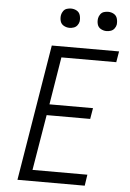

<svg xmlns="http://www.w3.org/2000/svg" viewBox="-62 -987 699 1032"><g transform="rotate(5 288.0 -471.0)"><path d="M72 0H435L444 -60H148L198 -360H433L443 -419H208L250 -676H546L556 -735H193ZM479 -838Q491 -838 502.5 -842Q514 -846 521.5 -856Q529 -866 531 -877Q533 -894 528.5 -910Q524 -926 510 -934Q496 -942 479 -942Q468 -942 456.5 -938.5Q445 -935 437.5 -924.5Q430 -914 428 -903Q425 -886 429.5 -870Q434 -854 448.5 -846Q463 -838 479 -838ZM279 -838Q291 -838 302.5 -842Q314 -846 321.5 -856Q329 -866 331 -877Q333 -894 328.5 -910Q324 -926 310 -934Q296 -942 279 -942Q268 -942 256.5 -938.5Q245 -935 237.5 -924.5Q230 -914 228 -903Q225 -886 229.5 -870Q234 -854 248.5 -846Q263 -838 279 -838Z"/></g></svg>

Font: Iosevka Sparkle Light Oblique
Style: Regular
Weight: 300
Italic angle: -9°
Designer: Belleve Invis
Foundry: Belleve Invis
Version: Version 4.5.0; ttfautohint (v1.8.3)